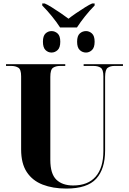

<svg xmlns="http://www.w3.org/2000/svg" viewBox="-20 -1088 751 1118"><path d="M330 -928Q310 -959 282 -993.5Q254 -1028 226 -1056V-1068H240Q255 -1062 281.5 -1045.5Q308 -1029 335 -1010.5Q362 -992 379 -979Q395 -992 422 -1010.5Q449 -1029 475.5 -1045.5Q502 -1062 517 -1068H531V-1056Q503 -1028 475.5 -993.5Q448 -959 428 -928ZM280 -782Q260 -782 245 -796.5Q230 -811 230 -845Q230 -879 245 -893Q260 -907 280 -907Q300 -907 315.5 -893Q331 -879 331 -845Q331 -811 315.5 -796.5Q300 -782 280 -782ZM481 -782Q460 -782 444.5 -796.5Q429 -811 429 -845Q429 -879 444.5 -893Q460 -907 481 -907Q500 -907 515.5 -893Q531 -879 531 -845Q531 -811 515.5 -796.5Q500 -782 481 -782ZM366 10Q288 10 228.5 -13Q169 -36 136 -86Q103 -136 103 -218V-644Q103 -684 86.5 -694Q70 -704 47 -704H15V-714H360V-704H329Q305 -704 289 -693.5Q273 -683 273 -640V-157Q273 -76 308 -42Q343 -8 406 -8Q492 -8 537 -59.5Q582 -111 582 -209V-644Q582 -683 566.5 -693.5Q551 -704 526 -704H467V-714H696V-704H645Q623 -704 607.5 -693.5Q592 -683 592 -640V-212Q592 -104 540 -47Q488 10 366 10Z"/></svg>

Font: Noto Serif Display SemiCondensed ExtraBold
Style: Regular
Weight: 800
Width: 4
Designer: Monotype Design Team
Foundry: Monotype Imaging Inc.
Version: Version 2.009